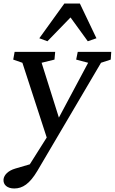

<svg xmlns="http://www.w3.org/2000/svg" viewBox="-42 -801 651 1089"><path d="M589 -507H399L390 -463L458 -445L292 -134L194 -445L267 -463L271 -507H41L33 -463L85 -445L223 -21L127 131L45 155C4 167 -19 191 -22 216C-25 247 -1 268 39 268C86 268 126 242 170 168L531 -445L586 -463ZM181 -584 227 -567 358 -702 456 -567 505 -584 411 -781H323Z"/></svg>

Font: TPK Tissa Web Medium
Style: Italic
Weight: 500
Italic angle: -7°
Designer: Jacques Le Bailly, Suppakit Chalermlarp | Katatrad Co.,Ltd.
Foundry: Jacques Le Bailly, Cadson Demak Co.,Ltd.
Version: Version 5.000;Glyphs 3.1.2 (3151)